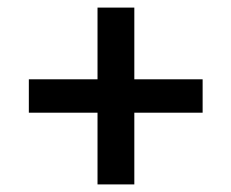

<svg xmlns="http://www.w3.org/2000/svg" viewBox="-20 -502 610 506"><path d="M237 -16V-205H56V-293H237V-482H334V-293H514V-205H334V-16Z"/></svg>

Font: Eczar SemiBold
Style: Regular
Weight: 600
Designer: Vaibhav Singh
Foundry: Rosetta Type Foundry
Version: Version 2.000